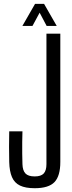

<svg xmlns="http://www.w3.org/2000/svg" viewBox="-20 -976 378 1003"><path d="M161.3 7.2Q113.2 7.2 84.4 -6.7Q55.5 -20.6 42.5 -50.9Q29.4 -81.2 28.2 -129.8Q27.3 -170.9 27.3 -209.9Q27.3 -249 28.2 -290.1H97.3Q96.4 -263.3 96.1 -233.7Q95.9 -204.1 96.1 -174.7Q96.4 -145.2 97.3 -118.5Q98.3 -85.2 112.9 -69.8Q127.5 -54.4 161.3 -54.4Q194.3 -54.4 208.5 -69.8Q222.6 -85.2 222.6 -118.5V-800H295.1V-129.8Q295.1 -56.8 264.7 -24.8Q234.2 7.2 161.3 7.2ZM97 -840.6 163.1 -955.8H210.2L276.3 -840.6H223.6L187.1 -909.7L149.7 -840.6Z"/></svg>

Font: Big Shoulders Display SC Thin
Style: Regular
Weight: 100
Designer: Patric King
Foundry: XO Type Co
Version: Version 2.002